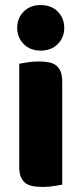

<svg xmlns="http://www.w3.org/2000/svg" viewBox="-20 -731 322 759"><path d="M48 -621Q48 -659 73.5 -685Q99 -711 141 -711Q183 -711 208.5 -685Q234 -659 234 -621Q234 -583 208.5 -557Q183 -531 141 -531Q99 -531 73.5 -557Q48 -583 48 -621ZM226 -1Q215 1 193.5 4.5Q172 8 150 8Q128 8 110.5 5Q93 2 81 -7Q69 -16 62.5 -31.5Q56 -47 56 -72V-479Q67 -481 88.5 -484.5Q110 -488 132 -488Q154 -488 171.5 -485Q189 -482 201 -473Q213 -464 219.5 -448.5Q226 -433 226 -408Z"/></svg>

Font: Baloo
Style: Regular
Weight: 400
Designer: Sarang Kulkarni and Ek Type
Foundry: Ek Type
Version: Version 1.100;PS 1.000;hotconv 1.0.88;makeotf.lib2.5.647800;